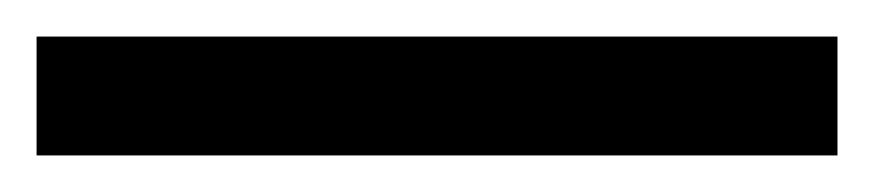

<svg xmlns="http://www.w3.org/2000/svg" viewBox="-22 70 478 105"><path d="M436 155H-2V90H436Z"/></svg>

Font: Noto Sans Myanmar Medium
Style: Regular
Weight: 500
Designer: Monotype Design Team
Foundry: Monotype Imaging Inc.
Version: Version 2.107; ttfautohint (v1.8.4.7-5d5b)